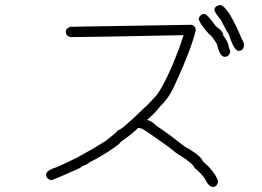

<svg xmlns="http://www.w3.org/2000/svg" viewBox="-20 -653 1040 761"><path d="M736.8 -554.7Q752.4 -554.7 756.3 -533.2Q734.4 -449.2 676.3 -324.2Q650.4 -264.2 615.7 -232.4Q601.1 -211.9 563 -177.7Q584 -172.4 600.1 -154.3Q638.7 -129.4 691.9 -87.9Q712.9 -69.8 729 -62.5Q778.8 -32.7 783.7 -13.7Q826.7 22 844.2 62.5V66.4Q840.8 87.9 822.8 87.9Q807.6 87.9 791.5 54.7Q779.8 36.6 750.5 11.7Q746.1 -3.9 693.8 -37.1Q688.5 -37.1 648.9 -70.3Q563.5 -131.3 543.5 -142.6Q531.2 -146.5 527.8 -146.5Q513.7 -129.4 457.5 -89.8Q457.5 -83.5 406.7 -50.8Q362.8 -22.5 334.5 -9.8Q330.6 -2.9 305.2 5.9Q303.2 11.2 277.8 21.5Q198.7 56.6 186 60.5H180.2Q162.6 54.2 162.6 39.1Q162.6 22 209.5 7.8L283.7 -27.3L350.1 -64.5Q399.9 -95.7 400.9 -95.7Q437.5 -124.5 447.8 -136.7Q461.4 -136.7 557.1 -230.5Q560.1 -230.5 602.1 -277.3Q641.6 -333.5 689.9 -460.9L707.5 -513.7H705.6Q333.5 -505.9 258.3 -505.9Q240.7 -512.2 240.7 -527.3Q240.7 -539.6 258.3 -546.9ZM851.6 -632.8Q882.3 -632.8 939.5 -496.1Q947.3 -484.4 947.3 -472.7Q943.8 -451.2 925.8 -451.2Q907.7 -451.2 886.7 -517.6Q874.5 -535.2 855.5 -574.2Q830.1 -604.5 830.1 -613.3Q830.1 -628.9 851.6 -632.8ZM789.1 -597.7Q801.3 -597.7 835.9 -548.8Q865.2 -528.3 865.2 -511.7Q886.7 -483.9 886.7 -464.8Q892.6 -455.1 892.6 -445.3Q886.2 -427.7 871.1 -427.7Q851.1 -427.7 839.8 -478.5Q817.9 -514.2 808.6 -517.6Q767.6 -564 767.6 -580.1Q773.9 -597.7 789.1 -597.7Z"/></svg>

Font: CEF Fonts CJK
Style: Regular
Weight: 400
Designer: PartyBoss (派对大魔王)
Version: Release 2.25